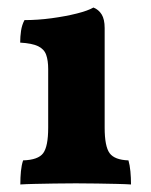

<svg xmlns="http://www.w3.org/2000/svg" viewBox="-20 -487 400 510"><path d="M34 3Q34 -16 35.6 -32.3Q37.2 -48.6 41.4 -61Q81.4 -62.2 94.7 -80.1Q108 -98 108 -148V-303.4Q108 -326.4 102.6 -341.5Q97.2 -356.6 81.2 -364.3Q65.2 -372 33.6 -373.8Q33.6 -389.6 35.9 -405.2Q38.2 -420.8 45 -433.6Q80.4 -433.6 117.3 -438.6Q154.2 -443.6 184 -451.1Q213.8 -458.6 228.2 -467Q242 -461.6 250 -448.7Q258 -435.8 258 -412.6V-148Q258 -98 271.2 -80.1Q284.4 -62.2 321.2 -61Q324.8 -48.6 326.4 -31.7Q328 -14.8 328 3Q314 2 290.2 1.5Q266.4 1 238.2 0.5Q210 0 181.4 0Q152.8 0 124.2 0.5Q95.6 1 71.8 1.5Q48 2 34 3Z"/></svg>

Font: Vollkorn
Style: Regular
Weight: 400
Designer: Friedrich Althausen
Foundry: Friedrich Althausen
Version: Version 4.104